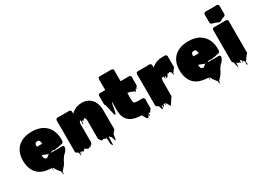

<svg xmlns="http://www.w3.org/2000/svg" viewBox="-35 -1540 3359 2489"><g transform="rotate(-30 1644.5 -296.0)"><path d="M402 137Q401 142 401 153Q401 164 398 159Q394 151 396.5 140.5Q399 130 394 122Q392 118 392 126.5Q392 135 392 143Q392 151 390 148Q386 138 387.5 127.5Q389 117 387 107Q382 103 377.5 98Q373 93 370 89Q366 84 363 79.5Q360 75 357 71Q349 63 342 51L330 30Q330 29 327 23.5Q324 18 322 16Q320 14 318 13Q314 13 314 16Q313 26 313 35.5Q313 45 311 55Q311 57 310 52Q309 47 309 44Q308 36 307.5 27Q307 18 306 10H300Q240 8 191 -7Q142 -22 107 -53L101 -58L94 -65Q68 -93 51.5 -131Q35 -169 30 -221Q29 -221 29 -223Q28 -225 28 -233Q28 -234 28.5 -235Q29 -236 29 -237Q28 -242 28 -247.5Q28 -253 28 -259V-266Q29 -326 47 -373Q65 -420 97 -453Q99 -454 99.5 -455Q100 -456 101 -457Q102 -458 105 -460.5Q108 -463 108 -463Q111 -466 113 -467Q187 -530 313 -530H334Q338 -530 339 -529Q348 -529 352 -528Q366 -529 373 -526Q378 -525 383 -524.5Q388 -524 393 -522Q445 -512 483 -487.5Q521 -463 546 -429Q551 -425 554 -419Q557 -413 560 -408L568 -394Q569 -391 570.5 -388.5Q572 -386 573 -383Q575 -380 576 -377Q577 -374 578 -371Q583 -357 587.5 -342Q592 -327 594 -312Q594 -308 595 -306Q597 -298 597 -290Q597 -282 598 -274V-228Q598 -214 586 -205Q583 -203 579 -199Q577 -194 575 -194Q575 -194 571 -198Q569 -198 565 -197Q561 -196 559 -195Q555 -194 552 -193.5Q549 -193 545 -193Q537 -192 530 -189Q523 -186 515 -184Q509 -183 502 -183Q495 -183 488 -183Q479 -182 471.5 -179Q464 -176 456 -177Q450 -178 444 -179.5Q438 -181 431 -182Q427 -181 423.5 -180Q420 -179 416 -178Q413 -177 410 -177Q407 -177 404 -175Q401 -173 395 -167H532Q536 -167 540.5 -167.5Q545 -168 550 -168H555Q561 -168 569 -166Q571 -166 572 -165.5Q573 -165 574 -165Q581 -162 584 -154Q586 -148 585 -144Q585 -137 582 -128L579 -120Q573 -104 563 -93Q559 -88 555 -83Q551 -78 546 -73Q542 -69 538 -65Q534 -61 529 -57L523 -51Q518 -46 514.5 -39.5Q511 -33 507 -27Q504 -24 503 -22Q505 -24 503 -20Q501 -16 499 -18Q497 -13 494.5 -9Q492 -5 488 3Q486 8 483.5 12.5Q481 17 479 22Q473 33 468 40Q467 43 465.5 45.5Q464 48 462 50L458 56Q457 57 456 59Q455 61 453 63Q447 70 441 76.5Q435 83 429 90L422 97Q420 100 417.5 103Q415 106 412 108Q408 112 406 112Q405 118 404.5 124.5Q404 131 402 137ZM277 -326H282Q295 -326 308 -326.5Q321 -327 334 -326L353 -327V-339Q352 -340 352 -341Q352 -345 351.5 -350Q351 -355 350 -359L344 -373Q343 -374 343 -374.5Q343 -375 342 -376Q337 -383 331 -385Q331 -386 328 -386H327Q320 -386 313 -385.5Q306 -385 299 -384Q297 -383 293.5 -382.5Q290 -382 287 -380Q286 -379 286 -378.5Q286 -378 285 -377Q283 -375 282 -372Q281 -369 279 -367Q273 -351 273.5 -344Q274 -337 277 -326ZM304 -136Q306 -135 316 -135Q322 -137 327.5 -141Q333 -145 337 -149L346 -158Q354 -164 358 -165Q362 -166 367 -167Q360 -169 353.5 -171Q347 -173 340 -175Q329 -179 318.5 -184Q308 -189 297 -193L277 -199Q275 -201 273 -201V-196Q273 -195 273.5 -187.5Q274 -180 274 -178Q275 -167 279.5 -156.5Q284 -146 292 -140L300 -137Q301 -136 304 -136Z M1257 -87Q1257 -73 1258 -58Q1259 -43 1257 -29Q1257 -21 1256 -18Q1253 -10 1246 -5Q1246 -5 1245.5 -4.5Q1245 -4 1244 -4Q1244 -4 1243.5 -3.5Q1243 -3 1242 -3Q1241 -2 1238 4Q1235 10 1233 10Q1228 18 1222 23Q1221 24 1220 24.5Q1219 25 1218 26Q1214 44 1212.5 62.5Q1211 81 1206 99Q1204 107 1202 110Q1199 113 1198 112Q1197 112 1194 107Q1193 103 1190.5 95.5Q1188 88 1187 84Q1185 77 1183 70.5Q1181 64 1178 57Q1177 55 1176.5 52Q1176 49 1174 48Q1174 48 1172 47Q1170 46 1169 45Q1168 43 1166.5 42Q1165 41 1164 40Q1159 33 1160 33.5Q1161 34 1161 34Q1161 34 1154 27Q1153 28 1150 28Q1147 28 1146 29Q1145 51 1144.5 86.5Q1144 122 1142 145Q1142 147 1138.5 145Q1135 143 1135 143Q1131 139 1128 133.5Q1125 128 1123 124Q1122 121 1120.5 118.5Q1119 116 1119 114Q1117 91 1117 67Q1117 43 1115 21Q1113 19 1112 19Q1111 22 1111 25.5Q1111 29 1109 32Q1108 35 1104 31Q1099 29 1094.5 26.5Q1090 24 1085 22Q1081 20 1075.5 18.5Q1070 17 1067 14Q1063 22 1054.5 24Q1046 26 1039 20Q1033 15 1029.5 8Q1026 1 1020 -8Q1018 -10 1016 -12.5Q1014 -15 1013 -19Q1012 -23 1012 -32V-296Q1012 -303 1011 -307Q1009 -324 999 -336Q998 -338 996.5 -339.5Q995 -341 993 -342Q992 -343 990 -343Q988 -340 987.5 -336.5Q987 -333 985 -330Q980 -325 979 -328Q977 -332 977 -333Q974 -330 970 -324Q968 -318 966 -316Q965 -314 964 -310Q963 -306 962 -308Q960 -314 959.5 -320Q959 -326 958 -333Q958 -331 957 -331Q957 -329 956 -329Q955 -326 952.5 -321Q950 -316 946 -314Q944 -306 947 -292.5Q950 -279 942 -281Q933 -283 936.5 -295.5Q940 -308 938 -318Q937 -319 937 -323V-328Q937 -331 937 -334.5Q937 -338 934 -339Q934 -339 931.5 -339.5Q929 -340 928 -340Q916 -329 913 -309Q912 -304 912 -298.5Q912 -293 912 -288V-48Q912 -41 912.5 -33Q913 -25 911 -18Q910 -15 908 -12Q906 -9 904 -7Q903 -7 903 -6.5Q903 -6 902 -6Q902 -6 900 -4Q899 -1 898.5 2Q898 5 896 8Q896 9 895 9.5Q894 10 893 9Q892 8 891.5 5.5Q891 3 890 2Q888 4 886 5Q885 7 885.5 10Q886 13 885 15Q883 21 881 23Q880 24 877 22Q875 17 877 18.5Q879 20 873 14Q872 13 872 12Q869 14 867 16.5Q865 19 862 21Q861 22 860 23.5Q859 25 854 27H853Q850 28 844 28Q840 28 836.5 26.5Q833 25 829 24Q824 21 818.5 17Q813 13 810 11Q803 7 804 7Q804 7 802 6Q800 7 798 5.5Q796 4 794 4Q793 5 791.5 7Q790 9 788 11Q787 12 786 13Q785 14 783 15Q782 15 782 15.5Q782 16 782 16Q781 16 781 17Q780 17 779.5 17.5Q779 18 779 18Q778 19 777 24.5Q776 30 771 30Q770 30 766.5 27.5Q763 25 762 25Q760 23 759 23Q755 21 751.5 18Q748 15 746 12Q746 11 745.5 11Q745 11 745 10Q744 14 744 18Q744 22 742 26Q742 27 741 26.5Q740 26 739 27Q735 27 735 28Q734 24 733.5 20Q733 16 732 12Q731 14 727 18Q726 19 725 19.5Q724 20 723 21Q722 28 721.5 34.5Q721 41 719 49Q718 51 717.5 55.5Q717 60 715 59Q711 57 711.5 52.5Q712 48 711 45Q710 37 710 30.5Q710 24 708 17Q706 15 703.5 12Q701 9 699 6Q697 4 696 2Q692 0 690 0Q689 0 688.5 -0.5Q688 -1 686 -1Q678 -4 673 -11Q671 -13 669 -19Q667 -26 667.5 -35Q668 -44 668 -51V-484Q667 -487 667.5 -489.5Q668 -492 668 -495Q669 -506 677 -513Q685 -520 696 -520Q704 -521 712.5 -520.5Q721 -520 728 -520H834Q839 -520 850 -520.5Q861 -521 870 -520Q876 -520 884 -516Q893 -511 896 -501Q898 -495 897.5 -488Q897 -481 897 -475L899 -463L905 -469Q911 -475 918 -480.5Q925 -486 932 -491L941 -497H942Q952 -504 962 -508Q968 -514 983 -517Q985 -518 988 -518Q1023 -530 1063 -530Q1109 -530 1150 -510.5Q1191 -491 1219.5 -449.5Q1248 -408 1255 -343Q1256 -339 1256 -335.5Q1256 -332 1256 -328Q1257 -321 1257 -314Q1257 -307 1257 -300Z M1800 -22V-20Q1799 -19 1799 -18Q1799 -17 1798.5 -17Q1798 -17 1798 -16Q1798 -15 1796 -13Q1794 -10 1791.5 -7.5Q1789 -5 1785 -3Q1781 3 1779.5 9Q1778 15 1773 20Q1766 26 1760 23.5Q1754 21 1750 14Q1746 14 1746 15Q1745 21 1747 31.5Q1749 42 1749 49.5Q1749 57 1742 56Q1732 54 1735 41.5Q1738 29 1738 19Q1734 31 1729.5 46Q1725 61 1715 69Q1708 74 1702 69Q1696 64 1691 60Q1683 50 1677 39Q1671 28 1666 16Q1666 17 1665.5 18.5Q1665 20 1665 21Q1664 18 1663.5 15Q1663 12 1661 8L1653 0H1652Q1584 -1 1530 -20Q1476 -39 1444 -84Q1440 -89 1436.5 -96Q1433 -103 1430 -109Q1428 -114 1426 -119.5Q1424 -125 1422 -130Q1418 -142 1415.5 -155.5Q1413 -169 1412 -182Q1409 -202 1409 -232Q1409 -262 1410 -285V-333L1406 -345L1398 -309Q1398 -307 1397 -306Q1392 -284 1388.5 -256.5Q1385 -229 1377 -207Q1376 -201 1374 -194.5Q1372 -188 1369 -183Q1367 -179 1367 -179Q1362 -174 1359 -179Q1356 -181 1354.5 -185.5Q1353 -190 1351 -194L1348 -206L1345 -221Q1342 -232 1339.5 -242.5Q1337 -253 1335 -264Q1332 -278 1329 -292Q1326 -306 1322 -320L1317 -341Q1317 -343 1316.5 -344Q1316 -345 1316 -346Q1316 -349 1314 -351Q1313 -352 1312 -353.5Q1311 -355 1309 -356Q1309 -356 1306 -361Q1306 -362 1305.5 -362.5Q1305 -363 1305 -364Q1305 -365 1304.5 -366Q1304 -367 1304 -368Q1303 -374 1303.5 -381Q1304 -388 1304 -395V-462Q1304 -471 1303 -482Q1302 -493 1305 -502Q1308 -512 1316 -515Q1321 -519 1325.5 -519.5Q1330 -520 1334 -520H1410V-683Q1410 -692 1417 -701Q1418 -703 1422 -705Q1425 -708 1429 -709Q1434 -711 1439 -710.5Q1444 -710 1449 -710H1612Q1623 -710 1630 -703Q1635 -700 1638 -691Q1640 -687 1640 -683.5Q1640 -680 1640 -675Q1640 -669 1639.5 -663Q1639 -657 1639 -651V-520H1647Q1654 -521 1661 -520.5Q1668 -520 1675 -520H1737Q1745 -520 1753.5 -520.5Q1762 -521 1770 -520Q1789 -517 1792 -497Q1794 -489 1793 -480Q1792 -471 1792 -463Q1792 -446 1792.5 -426.5Q1793 -407 1792 -389Q1793 -386 1793 -378Q1793 -369 1790 -363Q1789 -358 1785 -354Q1784 -353 1783 -352Q1782 -351 1781 -350Q1781 -350 1780.5 -349.5Q1780 -349 1779 -349Q1779 -349 1778.5 -348.5Q1778 -348 1777 -348Q1776 -346 1775.5 -344Q1775 -342 1774 -340Q1774 -336 1772 -332Q1772 -326 1769 -327Q1767 -327 1767 -332Q1767 -338 1765 -339Q1765 -341 1763 -339Q1763 -339 1761 -337Q1760 -336 1759 -334Q1758 -332 1757 -330Q1754 -325 1751.5 -319Q1749 -313 1745 -308Q1744 -307 1743.5 -306Q1743 -305 1741 -303Q1740 -302 1739 -300Q1738 -298 1737 -299Q1735 -304 1735 -309Q1735 -314 1733 -319Q1731 -318 1726 -318Q1720 -318 1714 -320Q1705 -323 1697.5 -328.5Q1690 -334 1682 -336Q1675 -338 1668.5 -339Q1662 -340 1655 -341Q1649 -341 1643 -344Q1644 -344 1641.5 -344.5Q1639 -345 1639 -345V-337Q1640 -333 1639.5 -323.5Q1639 -314 1639 -306V-235Q1639 -232 1639 -229Q1639 -226 1640 -223Q1641 -219 1642 -214.5Q1643 -210 1645 -206Q1652 -191 1665 -188Q1678 -185 1694 -185H1773Q1779 -185 1787 -181Q1796 -176 1799 -166Q1800 -164 1800 -161Q1802 -154 1801 -146.5Q1800 -139 1800 -132V-55Q1800 -48 1801 -39Q1802 -30 1800 -22Z M2330 -369Q2330 -363 2330.5 -357Q2331 -351 2331 -344Q2331 -340 2331 -336Q2331 -332 2329 -328Q2326 -320 2319 -315Q2319 -315 2318.5 -315Q2318 -315 2318 -314Q2317 -314 2316.5 -313.5Q2316 -313 2315 -313Q2310 -306 2306 -299Q2302 -292 2297 -286Q2296 -285 2295 -283.5Q2294 -282 2292 -281Q2291 -281 2290 -280Q2290 -280 2289.5 -279.5Q2289 -279 2288 -279Q2287 -278 2285 -265Q2283 -252 2280 -248Q2279 -247 2276 -249Q2273 -255 2273 -262Q2272 -267 2271.5 -273Q2271 -279 2269 -285L2263 -291Q2261 -293 2256.5 -298Q2252 -303 2247 -307L2246 -308Q2245 -308 2245 -307.5Q2245 -307 2244 -307Q2242 -305 2239.5 -301.5Q2237 -298 2233 -297Q2228 -296 2225 -301Q2224 -300 2220 -300Q2216 -300 2214 -301L2209 -289Q2206 -282 2202.5 -277Q2199 -272 2194 -267Q2191 -264 2188 -260.5Q2185 -257 2182 -255Q2178 -251 2178 -253Q2176 -265 2176.5 -272.5Q2177 -280 2174 -293Q2172 -292 2170 -290Q2166 -288 2166 -287Q2164 -280 2163.5 -272Q2163 -264 2161 -257Q2160 -256 2158.5 -257Q2157 -258 2156 -259Q2155 -267 2154.5 -274Q2154 -281 2152 -288Q2152 -290 2150.5 -290.5Q2149 -291 2148 -292Q2148 -292 2147 -293Q2146 -294 2144 -295Q2144 -290 2142 -288Q2142 -288 2137 -293H2135Q2134 -293 2133.5 -294.5Q2133 -296 2132 -297Q2131 -296 2130 -295.5Q2129 -295 2128 -294Q2126 -291 2124 -288Q2122 -285 2120 -282Q2119 -281 2119 -279.5Q2119 -278 2118 -276Q2115 -267 2114.5 -257Q2114 -247 2114 -237V-39Q2114 -34 2114.5 -28.5Q2115 -23 2113 -18Q2113 -17 2112.5 -16.5Q2112 -16 2112 -15Q2112 -15 2110 -13Q2106 -7 2103 -5Q2105 -7 2101 -3.5Q2097 0 2096 2Q2096 3 2095 4Q2094 6 2093.5 9Q2093 12 2090 11Q2090 11 2090 11.5Q2090 12 2089 12Q2087 16 2087 17Q2085 19 2083.5 22Q2082 25 2080 28Q2072 42 2069.5 46.5Q2067 51 2058 62Q2057 63 2055.5 64.5Q2054 66 2052 68Q2051 69 2048 76Q2045 83 2043 84Q2042 85 2039 80Q2038 77 2038 73.5Q2038 70 2036 67L2030 60Q2026 56 2023 50Q2017 42 2013 33Q2009 24 2004 15Q2004 14 2003.5 14Q2003 14 2003 13Q2000 10 2000 12Q1998 20 1998.5 29Q1999 38 1996 46Q1995 49 1994 43Q1993 37 1992 34L1984 11V10Q1981 13 1980 13Q1978 13 1976 11Q1973 18 1970.5 25Q1968 32 1964 40Q1963 41 1962.5 43.5Q1962 46 1960 48Q1959 49 1958 52.5Q1957 56 1956 54Q1953 38 1955 33.5Q1957 29 1949 16Q1946 18 1944 22Q1943 29 1942.5 37Q1942 45 1940 53Q1940 54 1937.5 59.5Q1935 65 1932 66Q1927 67 1924 59Q1921 51 1920 49Q1916 40 1914.5 30.5Q1913 21 1909 13Q1907 11 1905 9Q1903 7 1901 5Q1898 3 1898 1Q1896 0 1892 0Q1891 0 1890.5 -0.5Q1890 -1 1888 -1Q1880 -4 1875 -11Q1873 -13 1871 -19Q1869 -26 1869.5 -35Q1870 -44 1870 -51V-411Q1870 -426 1870 -444.5Q1870 -463 1869 -482Q1869 -487 1869.5 -492.5Q1870 -498 1871 -502Q1874 -511 1882 -516Q1887 -518 1890 -519Q1893 -520 1899 -520Q1906 -521 1913 -520.5Q1920 -520 1926 -520H2042Q2050 -520 2059 -521Q2068 -522 2076 -520Q2079 -520 2081 -519Q2091 -516 2094 -508Q2099 -501 2099 -493V-458L2105 -464Q2107 -465 2108 -466Q2109 -467 2109 -467Q2111 -469 2119.5 -475Q2128 -481 2132 -483Q2138 -488 2144.5 -491.5Q2151 -495 2157 -498Q2165 -503 2174.5 -506Q2184 -509 2194 -511Q2223 -520 2255 -520H2272Q2277 -520 2283 -520.5Q2289 -521 2295 -521Q2302 -521 2308.5 -520Q2315 -519 2319 -515Q2325 -511 2328 -504Q2330 -498 2330 -494V-489Q2331 -482 2330.5 -475.5Q2330 -469 2330 -463Z M2745 137Q2744 142 2744 153Q2744 164 2741 159Q2737 151 2739.5 140.5Q2742 130 2737 122Q2735 118 2735 126.5Q2735 135 2735 143Q2735 151 2733 148Q2729 138 2730.5 127.5Q2732 117 2730 107Q2725 103 2720.5 98Q2716 93 2713 89Q2709 84 2706 79.5Q2703 75 2700 71Q2692 63 2685 51L2673 30Q2673 29 2670 23.5Q2667 18 2665 16Q2663 14 2661 13Q2657 13 2657 16Q2656 26 2656 35.5Q2656 45 2654 55Q2654 57 2653 52Q2652 47 2652 44Q2651 36 2650.5 27Q2650 18 2649 10H2643Q2583 8 2534 -7Q2485 -22 2450 -53L2444 -58L2437 -65Q2411 -93 2394.5 -131Q2378 -169 2373 -221Q2372 -221 2372 -223Q2371 -225 2371 -233Q2371 -234 2371.5 -235Q2372 -236 2372 -237Q2371 -242 2371 -247.5Q2371 -253 2371 -259V-266Q2372 -326 2390 -373Q2408 -420 2440 -453Q2442 -454 2442.5 -455Q2443 -456 2444 -457Q2445 -458 2448 -460.5Q2451 -463 2451 -463Q2454 -466 2456 -467Q2530 -530 2656 -530H2677Q2681 -530 2682 -529Q2691 -529 2695 -528Q2709 -529 2716 -526Q2721 -525 2726 -524.5Q2731 -524 2736 -522Q2788 -512 2826 -487.5Q2864 -463 2889 -429Q2894 -425 2897 -419Q2900 -413 2903 -408L2911 -394Q2912 -391 2913.5 -388.5Q2915 -386 2916 -383Q2918 -380 2919 -377Q2920 -374 2921 -371Q2926 -357 2930.5 -342Q2935 -327 2937 -312Q2937 -308 2938 -306Q2940 -298 2940 -290Q2940 -282 2941 -274V-228Q2941 -214 2929 -205Q2926 -203 2922 -199Q2920 -194 2918 -194Q2918 -194 2914 -198Q2912 -198 2908 -197Q2904 -196 2902 -195Q2898 -194 2895 -193.5Q2892 -193 2888 -193Q2880 -192 2873 -189Q2866 -186 2858 -184Q2852 -183 2845 -183Q2838 -183 2831 -183Q2822 -182 2814.5 -179Q2807 -176 2799 -177Q2793 -178 2787 -179.5Q2781 -181 2774 -182Q2770 -181 2766.5 -180Q2763 -179 2759 -178Q2756 -177 2753 -177Q2750 -177 2747 -175Q2744 -173 2738 -167H2875Q2879 -167 2883.5 -167.5Q2888 -168 2893 -168H2898Q2904 -168 2912 -166Q2914 -166 2915 -165.5Q2916 -165 2917 -165Q2924 -162 2927 -154Q2929 -148 2928 -144Q2928 -137 2925 -128L2922 -120Q2916 -104 2906 -93Q2902 -88 2898 -83Q2894 -78 2889 -73Q2885 -69 2881 -65Q2877 -61 2872 -57L2866 -51Q2861 -46 2857.5 -39.5Q2854 -33 2850 -27Q2847 -24 2846 -22Q2848 -24 2846 -20Q2844 -16 2842 -18Q2840 -13 2837.5 -9Q2835 -5 2831 3Q2829 8 2826.5 12.5Q2824 17 2822 22Q2816 33 2811 40Q2810 43 2808.5 45.5Q2807 48 2805 50L2801 56Q2800 57 2799 59Q2798 61 2796 63Q2790 70 2784 76.5Q2778 83 2772 90L2765 97Q2763 100 2760.5 103Q2758 106 2755 108Q2751 112 2749 112Q2748 118 2747.5 124.5Q2747 131 2745 137ZM2620 -326H2625Q2638 -326 2651 -326.5Q2664 -327 2677 -326L2696 -327V-339Q2695 -340 2695 -341Q2695 -345 2694.5 -350Q2694 -355 2693 -359L2687 -373Q2686 -374 2686 -374.5Q2686 -375 2685 -376Q2680 -383 2674 -385Q2674 -386 2671 -386H2670Q2663 -386 2656 -385.5Q2649 -385 2642 -384Q2640 -383 2636.5 -382.5Q2633 -382 2630 -380Q2629 -379 2629 -378.5Q2629 -378 2628 -377Q2626 -375 2625 -372Q2624 -369 2622 -367Q2616 -351 2616.5 -344Q2617 -337 2620 -326ZM2647 -136Q2649 -135 2659 -135Q2665 -137 2670.5 -141Q2676 -145 2680 -149L2689 -158Q2697 -164 2701 -165Q2705 -166 2710 -167Q2703 -169 2696.5 -171Q2690 -173 2683 -175Q2672 -179 2661.5 -184Q2651 -189 2640 -193L2620 -199Q2618 -201 2616 -201V-196Q2616 -195 2616.5 -187.5Q2617 -180 2617 -178Q2618 -167 2622.5 -156.5Q2627 -146 2635 -140L2643 -137Q2644 -136 2647 -136Z M3145 -542Q3133 -540 3120.5 -545Q3108 -550 3096 -557Q3093 -558 3089.5 -559.5Q3086 -561 3082 -562Q3074 -564 3065.5 -566.5Q3057 -569 3049 -572Q3046 -573 3043.5 -573.5Q3041 -574 3038 -575L3030 -578Q3029 -580 3027.5 -581Q3026 -582 3024 -583Q3017 -590 3016 -598V-700Q3016 -709 3015.5 -720Q3015 -731 3021 -739L3027 -745Q3030 -747 3036 -749Q3044 -751 3052.5 -751Q3061 -751 3068 -750H3181Q3190 -751 3199.5 -751.5Q3209 -752 3218 -750Q3219 -750 3219 -749.5Q3219 -749 3220 -749Q3221 -749 3225 -747Q3230 -745 3233 -740Q3238 -734 3238.5 -729Q3239 -724 3239 -721Q3240 -717 3240 -713.5Q3240 -710 3240 -706Q3240 -685 3239.5 -663Q3239 -641 3239 -620V-602Q3239 -597 3238 -594Q3237 -589 3232 -584L3228 -580Q3226 -578 3224 -578Q3223 -577 3222.5 -575Q3222 -573 3220 -572Q3220 -572 3218 -572.5Q3216 -573 3214 -573Q3212 -573 3209 -572Q3206 -571 3204 -570Q3202 -569 3199 -568.5Q3196 -568 3194 -567Q3192 -567 3191 -566Q3184 -563 3177 -558Q3170 -553 3162 -548.5Q3154 -544 3145 -542ZM3243 -18Q3242 -17 3242 -16Q3242 -15 3241 -14V-13Q3239 -11 3237 -9Q3235 -7 3233 -5Q3233 -5 3232.5 -4.5Q3232 -4 3231 -4Q3231 -4 3230.5 -3.5Q3230 -3 3229 -3Q3227 -1 3225 3Q3224 4 3223.5 6Q3223 8 3221 9Q3217 14 3213 18.5Q3209 23 3205 28V29H3204Q3204 30 3202 32L3189 54Q3184 63 3177 67Q3173 69 3173 69Q3172 77 3174 88.5Q3176 100 3176 108.5Q3176 117 3169 115Q3161 113 3161 104.5Q3161 96 3163.5 85.5Q3166 75 3165 67Q3164 67 3161 64Q3158 61 3156 57.5Q3154 54 3152 50Q3149 47 3148 45L3139 36Q3138 43 3139.5 56Q3141 69 3136 65Q3129 60 3132 50Q3135 40 3133 32Q3132 30 3130.5 29Q3129 28 3127 26L3120 19Q3118 16 3114 12Q3112 22 3112 33Q3112 44 3110 55Q3109 56 3108 54Q3107 52 3106 51Q3103 47 3100.5 44Q3098 41 3094 39Q3089 37 3084 38Q3079 39 3074 35Q3070 32 3067.5 28.5Q3065 25 3062 21Q3061 21 3060 20Q3059 19 3058 21Q3057 38 3056.5 56Q3056 74 3054 92Q3054 94 3052.5 89.5Q3051 85 3050 83Q3048 77 3046 69.5Q3044 62 3042 56Q3038 42 3037.5 37Q3037 32 3037.5 29Q3038 26 3036.5 20.5Q3035 15 3029 -1L3023 -4Q3016 -9 3013.5 -16Q3011 -23 3011 -30Q3010 -37 3010.5 -44.5Q3011 -52 3011 -59V-493Q3011 -498 3012 -501Q3014 -507 3016 -509L3022 -515Q3026 -518 3035 -520Q3045 -522 3055.5 -521Q3066 -520 3074 -520H3173Q3185 -520 3197.5 -521Q3210 -522 3222 -520Q3224 -520 3226 -519Q3228 -518 3230.5 -517Q3233 -516 3234 -515Q3237 -512 3238 -510Q3242 -506 3244 -497Q3245 -493 3244.5 -487.5Q3244 -482 3244 -477Q3245 -458 3244.5 -439.5Q3244 -421 3244 -402V-55Q3244 -51 3244 -47Q3244 -43 3245 -38Q3245 -34 3245 -30Q3245 -26 3243 -18Z"/></g></svg>

Font: Rubik Wet Paint
Style: Regular
Weight: 400
Designer: Hubert and Fischer, NaN
Foundry: Hubert and Fischer, NaN
Version: Version 2.200